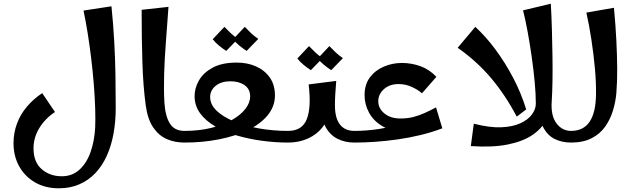

<svg xmlns="http://www.w3.org/2000/svg" viewBox="-20 -770 3425 1037"><path d="M298 247Q224 247 169 215Q114 183 83.5 128Q53 73 53 3Q53 -52 71.5 -102Q90 -152 125 -193.5Q160 -235 208 -267L277 -165Q224 -130 192.5 -78.5Q161 -27 161 31Q161 105 205 143.5Q249 182 314 182Q370 182 409 146.5Q448 111 469 51.5Q490 -8 494 -80Q496 -126 494 -187Q492 -248 486.5 -316.5Q481 -385 472.5 -455Q464 -525 453.5 -591Q443 -657 431 -713L582 -736Q592 -637 597 -546Q602 -455 603.5 -367Q605 -279 605 -187Q605 -113 593 -47.5Q581 18 556.5 72Q532 126 495 165Q458 204 408.5 225.5Q359 247 298 247Z M976 0Q924 0 880.5 -19Q837 -38 807 -82.5Q777 -127 767 -202Q753 -305 749 -434Q745 -563 745 -717L890 -733Q883 -634 876 -543.5Q869 -453 866.5 -371Q864 -289 868 -215Q873 -141 898 -102Q923 -63 976 -63L996 -31Z M976 0V-63Q1055 -63 1120 -79Q1185 -95 1232.5 -122Q1280 -149 1305.5 -182Q1331 -215 1331 -250Q1331 -289 1301 -310Q1271 -331 1224 -331Q1175 -331 1145 -306.5Q1115 -282 1115 -246Q1115 -206 1149.5 -172.5Q1184 -139 1243.5 -114.5Q1303 -90 1378.5 -76.5Q1454 -63 1536 -63L1556 -31L1536 0Q1468 0 1396.5 -9.5Q1325 -19 1260 -38Q1195 -57 1143 -87Q1091 -117 1061 -158Q1031 -199 1031 -251Q1031 -294 1054.5 -335.5Q1078 -377 1128.5 -404.5Q1179 -432 1259 -432Q1316 -432 1362.5 -411.5Q1409 -391 1437 -351.5Q1465 -312 1465 -255Q1465 -196 1426.5 -148.5Q1388 -101 1320 -68Q1252 -35 1163.5 -17.5Q1075 0 976 0ZM1202 -495Q1182 -508 1162.5 -524Q1143 -540 1129 -558L1192 -625Q1209 -607 1226 -591Q1243 -575 1265 -560ZM1312 -495Q1292 -508 1272.5 -524Q1253 -540 1239 -558L1302 -625Q1319 -607 1336 -591Q1353 -575 1375 -560Z M1536 0V-63Q1612 -63 1637 -126.5Q1662 -190 1647 -314L1796 -333Q1793 -296 1791 -264Q1789 -232 1789 -202L1752 -172Q1752 -122 1722 -83Q1692 -44 1643.5 -22Q1595 0 1536 0ZM1894 0Q1844 0 1803.5 -20Q1763 -40 1738.5 -84Q1714 -128 1714 -202H1789Q1789 -132 1816 -97.5Q1843 -63 1894 -63L1914 -31ZM1659 -391Q1639 -404 1619.5 -420Q1600 -436 1586 -454L1649 -521Q1666 -503 1683 -487Q1700 -471 1722 -456ZM1769 -391Q1749 -404 1729.5 -420Q1710 -436 1696 -454L1759 -521Q1776 -503 1793 -487Q1810 -471 1832 -456Z M2170 -59Q2096 -59 2047 -87.5Q1998 -116 1973.5 -161Q1949 -206 1949 -256Q1949 -313 1977.5 -351.5Q2006 -390 2052.5 -410Q2099 -430 2151 -430Q2201 -430 2249.5 -413Q2298 -396 2337 -355L2259 -266Q2241 -283 2206.5 -299.5Q2172 -316 2133 -316Q2084 -316 2053.5 -288.5Q2023 -261 2023 -223Q2023 -185 2056 -157.5Q2089 -130 2143 -130Q2182 -130 2214 -138.5Q2246 -147 2275.5 -160.5Q2305 -174 2335 -190L2369 -77ZM1894 0V-63Q1958 -63 2024.5 -73Q2091 -83 2157.5 -105.5Q2224 -128 2284 -163L2369 -77Q2314 -56 2252.5 -41Q2191 -26 2127.5 -17Q2064 -8 2005 -4Q1946 0 1894 0Z M2523 19 2539 -102Q2624 -80 2686.5 -82.5Q2749 -85 2791 -104.5Q2833 -124 2853.5 -152.5Q2874 -181 2874 -210Q2874 -261 2868 -326Q2862 -391 2852 -461.5Q2842 -532 2830 -597.5Q2818 -663 2805 -714L2955 -750Q2959 -678 2961 -605Q2963 -532 2964 -462Q2965 -392 2964 -331.5Q2963 -271 2960 -225Q2956 -171 2931 -123Q2906 -75 2855 -40.5Q2804 -6 2722 10.5Q2640 27 2523 19ZM2771 -140Q2710 -256 2633 -347.5Q2556 -439 2452 -512L2547 -625Q2604 -573 2656.5 -502Q2709 -431 2752 -349Q2795 -267 2822 -179ZM3064 0Q3015 0 2975.5 -19.5Q2936 -39 2912.5 -85.5Q2889 -132 2889 -213L2960 -225Q2954 -146 2985 -104.5Q3016 -63 3064 -63L3084 -31Z M3064 0V-63Q3131 -63 3164.5 -112.5Q3198 -162 3199 -260Q3200 -325 3193 -402Q3186 -479 3174 -557Q3162 -635 3147 -702L3296 -728Q3305 -632 3309 -550.5Q3313 -469 3313.5 -399.5Q3314 -330 3309 -268Q3305 -220 3290.5 -172.5Q3276 -125 3248.5 -86Q3221 -47 3175.5 -23.5Q3130 0 3064 0Z"/></svg>

Font: Marhey Light
Style: Regular
Weight: 400
Version: Version 1.000